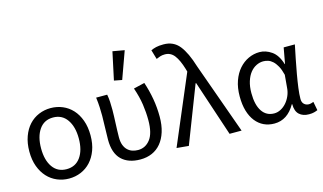

<svg xmlns="http://www.w3.org/2000/svg" viewBox="-90 -1050 2261 1343"><g transform="rotate(-15 1040.5 -379.0)"><path d="M267 12Q222 12 181.5 -5Q141 -22 111 -54.5Q81 -87 63.5 -134Q46 -181 46 -242Q46 -303 63.5 -351Q81 -399 111 -431.5Q141 -464 181.5 -481Q222 -498 267 -498Q313 -498 353.5 -481Q394 -464 424 -431.5Q454 -399 471.5 -351Q489 -303 489 -242Q489 -181 471.5 -134Q454 -87 424 -54.5Q394 -22 353.5 -5Q313 12 267 12ZM267 -56Q332 -56 368 -106.5Q404 -157 404 -242Q404 -327 368 -378.5Q332 -430 267 -430Q202 -430 166.5 -378.5Q131 -327 131 -242Q131 -157 166.5 -106.5Q202 -56 267 -56Z M784 12Q696 12 647.5 -35.5Q599 -83 599 -180Q599 -224 601 -266.5Q603 -309 603 -353Q603 -382 601.5 -415Q600 -448 595 -486H675Q680 -460 681.5 -432.5Q683 -405 683 -373Q683 -352 682 -327.5Q681 -303 680 -276.5Q679 -250 678 -224Q677 -198 677 -176Q677 -143 685.5 -120.5Q694 -98 709 -83.5Q724 -69 743.5 -62.5Q763 -56 785 -56Q838 -56 872.5 -100.5Q907 -145 907 -240Q907 -296 898.5 -354Q890 -412 867 -479L947 -498Q968 -435 979 -371.5Q990 -308 990 -243Q990 -181 975 -133.5Q960 -86 933 -53.5Q906 -21 868 -4.5Q830 12 784 12ZM746 -569 789 -770 874 -755 803 -558Z M1134 8 1047 0 1258 -497 1252 -518Q1232 -585 1205.5 -619.5Q1179 -654 1137 -654Q1117 -654 1102.5 -649Q1088 -644 1074 -638L1054 -706Q1071 -714 1092 -719Q1113 -724 1146 -724Q1218 -724 1260 -671.5Q1302 -619 1334 -514L1518 0H1431L1297 -403H1293Z M1754 12Q1712 12 1678 -4Q1644 -20 1619 -51.5Q1594 -83 1580.5 -128.5Q1567 -174 1567 -234Q1567 -297 1584.5 -346Q1602 -395 1631.5 -428.5Q1661 -462 1699.5 -480Q1738 -498 1780 -498Q1825 -498 1867 -469Q1909 -440 1930 -371H1932L1953 -486H2034Q2024 -438 2013.5 -385.5Q2003 -333 1994 -282Q1985 -231 1979 -185.5Q1973 -140 1973 -107Q1973 -82 1987 -69Q2001 -56 2021 -56Q2029 -56 2038 -58.5Q2047 -61 2055 -64L2067 -1Q2056 4 2041 8Q2026 12 2004 12Q1960 12 1934 -12Q1908 -36 1908 -87H1905Q1849 12 1754 12ZM1771 -57Q1795 -57 1818 -69Q1841 -81 1859 -101.5Q1877 -122 1889 -149.5Q1901 -177 1903 -208L1911 -299Q1901 -339 1887 -364Q1873 -389 1857 -403.5Q1841 -418 1823.5 -423.5Q1806 -429 1789 -429Q1763 -429 1738 -416.5Q1713 -404 1694 -380Q1675 -356 1663.5 -319.5Q1652 -283 1652 -235Q1652 -150 1683 -103.5Q1714 -57 1771 -57Z"/></g></svg>

Font: Giro Regular
Style: Regular
Weight: 400
Designer: Paul D. Hunt
Foundry: Adobe Systems Incorporated
Version: Version 1.000;PS 1.0;hotconv 1.0.88;makeotf.lib2.5.647800